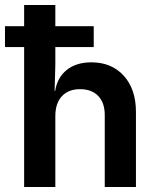

<svg xmlns="http://www.w3.org/2000/svg" viewBox="-20 -750 640 770"><path d="M0 -561.2V-645H76.8V-730H201.9V-645H355.9V-561.2H201.9V-490L199 -385H201.1Q209.9 -439.4 247.9 -469.7Q285.9 -500 346.6 -500Q427.8 -500 476.5 -446.1Q525.2 -392.1 525.2 -301.2V0H400.1V-288.3Q400.1 -337.9 373.9 -365.2Q347.6 -392.4 301.2 -392.4Q254.6 -392.4 228.2 -364.1Q201.9 -335.9 201.9 -284.1V0H76.8V-561.2Z"/></svg>

Font: Pitagon Sans Mono
Style: Regular
Weight: 400
Monospace: yes
Designer: Travis Tran
Foundry: Pitagon
Version: Version 1.001;gftools[0.9.26]